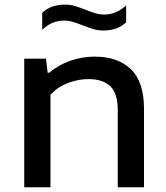

<svg xmlns="http://www.w3.org/2000/svg" viewBox="-20 -792 704 812"><path d="M82.5 -544H174.5L181.5 -484.5H188Q226.5 -517 276.5 -534.8Q326.5 -552.5 381 -552.5Q478.5 -552.5 533.8 -499Q589 -445.5 589 -332V0H478V-327.5Q478 -397 446.5 -427.2Q415 -457.5 354 -457.5Q310.5 -457.5 267.8 -441.2Q225 -425 193.5 -392V0H82.5ZM328 -685.5Q303 -695.5 286.2 -700.2Q269.5 -705 253 -705Q225.5 -705 203 -695.8Q180.5 -686.5 158.5 -666V-737.5Q177 -755.5 200.8 -764Q224.5 -772.5 255.5 -772.5Q277 -772.5 296.5 -766.8Q316 -761 344 -750Q369 -740 385.8 -735.2Q402.5 -730.5 419 -730.5Q446.5 -730.5 469 -739.8Q491.5 -749 513.5 -769.5V-698Q495 -680 471.2 -671.5Q447.5 -663 416.5 -663Q395 -663 375.5 -668.8Q356 -674.5 328 -685.5Z"/></svg>

Font: Encode Sans Expanded Medium
Style: Regular
Weight: 500
Width: 7
Designer: Multiple Designers
Foundry: Impallari Type
Version: Version 2.000